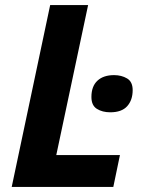

<svg xmlns="http://www.w3.org/2000/svg" viewBox="-20 -734 558 754"><path d="M26 0 177 -714H326L201 -125H451L425 0ZM413 -293Q382 -293 360.5 -306.5Q339 -320 339 -353Q339 -395 362.5 -417Q386 -439 428 -439Q457 -439 479 -426Q501 -413 501 -380Q501 -341 479.5 -317Q458 -293 413 -293Z"/></svg>

Font: Noto IKEA Latin
Style: Bold Italic
Weight: 700
Italic angle: -12°
Designer: Monotype Design Team
Foundry: Monotype Imaging Inc.
Version: Version 1.0